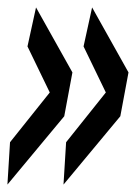

<svg xmlns="http://www.w3.org/2000/svg" viewBox="-33 -528 366 517"><path d="M-6 -145 101 -279 41 -403 64 -508 162 -333 140 -215 -13 -31ZM145 -145 252 -279 192 -403 215 -508 313 -333 291 -215 138 -31Z"/></svg>

Font: Georama Extra Condensed Medium
Style: Italic
Weight: 500
Width: 2
Italic angle: -9°
Designer: Jean-Baptiste Levee
Foundry: Production Type
Version: Version 1.000